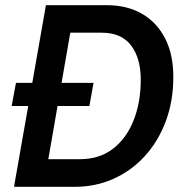

<svg xmlns="http://www.w3.org/2000/svg" viewBox="-20 -720 710 740"><path d="M34 0 157 -700H392Q469.5 -700 527 -667Q584.5 -634 616.2 -572.2Q648 -510.5 648 -424Q648 -330 618.8 -252.2Q589.5 -174.5 537.8 -118Q486 -61.5 417.2 -30.8Q348.5 0 268.5 0ZM157.5 -56.5 116 -106.5H288.5Q363.5 -106.5 415.8 -147Q468 -187.5 495.2 -256.8Q522.5 -326 522.5 -413.5Q522.5 -495.5 485.2 -544.8Q448 -594 372 -594H199.5L259.5 -643.5ZM25 -311.5 41.5 -400.5H340.5L324.5 -311.5Z"/></svg>

Font: Cabin SemiCondensedSemiBold
Style: Italic
Weight: 600
Width: 4
Italic angle: -10°
Designer: Pablo Impallari
Foundry: Pablo Impallari. http://www.impallari.com Igino Marini. http://www.ikern.com
Version: Version 3.001